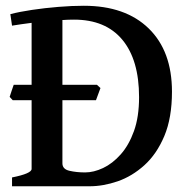

<svg xmlns="http://www.w3.org/2000/svg" viewBox="-20 -650 662 670"><path d="M22 0V-30.8Q90.3 -44.4 90.3 -60.5V-300.3H24.4L13.7 -312Q16.1 -319.3 20.5 -332.8Q24.9 -346.2 27.8 -354H90.3V-570.3Q71.3 -567.9 54 -565.4Q36.6 -563 22 -560.5L16.1 -600.6Q47.4 -608.9 91.8 -615.5Q136.2 -622.1 183.8 -626Q231.4 -629.9 272.5 -629.9Q417.5 -629.9 498.8 -550.8Q580.1 -471.7 580.1 -330.1Q580.1 -238.8 553.5 -175.5Q526.9 -112.3 483.9 -73.5Q440.9 -34.7 390.6 -17.3Q340.3 0 292.5 0ZM276.9 -48.3Q307.1 -48.3 339.8 -63.7Q372.6 -79.1 401.1 -111.1Q429.7 -143.1 447.5 -192.6Q465.3 -242.2 465.3 -311Q465.3 -440.9 407 -511.2Q348.6 -581.5 238.3 -581.5Q218.3 -581.5 197.8 -580.1V-354H318.4L330.6 -342.8L314.9 -300.3H197.8V-80.1Q197.8 -59.6 222.4 -54Q247.1 -48.3 276.9 -48.3Z"/></svg>

Font: David Libre Medium
Style: Regular
Weight: 500
Designer: Ismar David, J. Victor Gaultney, Annie Olsen and Meir Sadan
Foundry: Monotype Imaging Inc. & SIL International
Version: Version 1.100; ttfautohint (v1.8.4.7-5d5b)